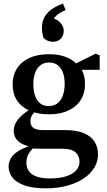

<svg xmlns="http://www.w3.org/2000/svg" viewBox="-20 -794 584 1048"><path d="M209 -643Q209 -678 224.5 -703.5Q240 -729 266.5 -746.5Q293 -764 324 -774L338 -739Q305 -725 287 -708Q269 -691 262 -668L254 -701Q295 -688 311.5 -667.5Q328 -647 328 -627Q328 -601 312.5 -583.5Q297 -566 269 -566Q255 -566 242 -571Q229 -576 217 -588Q213 -602 211 -614.5Q209 -627 209 -643ZM229 234Q158 234 113.5 218Q69 202 48 175Q27 148 27 116Q27 89 41 67Q55 45 86 27Q117 9 165 -5L174 3Q158 16 146.5 30.5Q135 45 129.5 60Q124 75 124 94Q124 121 138 140.5Q152 160 180.5 170Q209 180 251 180Q306 180 342 168Q378 156 396 135.5Q414 115 414 89Q414 58 393 38Q372 18 323 18H209Q188 18 170 17Q152 16 136 13V4Q98 -5 76.5 -26Q55 -47 55 -81Q55 -112 76.5 -140Q98 -168 143 -197V-213L183 -199Q164 -180 155 -165Q146 -150 146 -133Q146 -108 162 -96Q178 -84 214 -84H333Q398 -84 438 -67Q478 -50 496.5 -20Q515 10 515 50Q515 87 495.5 120Q476 153 439 178.5Q402 204 349 219Q296 234 229 234ZM247 -170Q185 -170 140.5 -190Q96 -210 72.5 -246.5Q49 -283 49 -333Q49 -384 73 -421Q97 -458 141 -478Q185 -498 247 -498Q285 -498 315 -490.5Q345 -483 368 -469Q391 -455 406 -436L412 -433Q428 -414 436 -389.5Q444 -365 444 -334Q444 -285 420.5 -248Q397 -211 352.5 -190.5Q308 -170 247 -170ZM246 -215Q274 -215 293.5 -230Q313 -245 323 -272.5Q333 -300 333 -336Q333 -372 323 -398.5Q313 -425 294 -439Q275 -453 248 -453Q221 -453 201.5 -438.5Q182 -424 172 -397Q162 -370 162 -334Q162 -298 171.5 -271Q181 -244 199.5 -229.5Q218 -215 246 -215ZM374 -413V-444H387L502 -501L524 -492V-413Z"/></svg>

Font: Source Serif 4 18pt SemiBold
Style: Regular
Weight: 600
Designer: Frank Grießhammer
Foundry: Adobe Systems Incorporated
Version: Version 4.004;hotconv 1.0.116;makeotfexe 2.5.65601